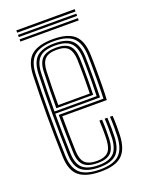

<svg xmlns="http://www.w3.org/2000/svg" viewBox="-135 -763 630 836"><g transform="rotate(-20 180.0 -345.0)"><path d="M185.5 6.8Q118.2 6.8 85.2 -19.5Q52.2 -45.8 50 -110.8Q46.8 -212.8 46.9 -307Q47 -401.2 50 -488.2Q52.5 -553.5 85.1 -580.1Q117.8 -606.8 185 -606.8Q252.2 -606.8 282.9 -579.6Q313.5 -552.5 316.2 -489Q316.8 -481.5 317.1 -458.4Q317.5 -435.2 317.6 -403.8Q317.8 -372.2 317.2 -338.9Q316.8 -305.5 315 -277.2H108.8Q108.8 -234.5 109.5 -195.8Q110.2 -157 111.5 -114.2Q112.8 -76 129.9 -59.2Q147 -42.5 185.5 -42.5Q219 -42.5 235.9 -58.4Q252.8 -74.2 254.8 -114.2Q255.8 -132.8 255.4 -158.9Q255 -185 254 -204H266.2Q267.8 -181.2 267.8 -155.1Q267.8 -129 267 -113.8Q264.8 -70.2 245.8 -51.5Q226.8 -32.8 185.5 -32.8Q140.2 -32.8 120.4 -51.8Q100.5 -70.8 99.2 -113.8Q97.8 -161 97 -204.5Q96.2 -248 96.2 -287.8H303.2Q304.8 -324 305 -366.8Q305.2 -409.5 304.9 -443.8Q304.5 -478 304 -488.5Q301.5 -546.8 273.8 -571.9Q246 -597 185 -597Q123.8 -597 94 -572.1Q64.2 -547.2 62.2 -486.2Q59.5 -407.5 59.2 -308.9Q59 -210.2 62.2 -113.2Q64 -54.8 92.4 -28.9Q120.8 -3 185.5 -3Q245.2 -3 273.1 -28.1Q301 -53.2 304 -112.5Q304.8 -127.5 304.6 -155.4Q304.5 -183.2 303 -204H315.2Q316.8 -183.2 316.9 -155.5Q317 -127.8 316.2 -111.8Q313 -48.2 282.6 -20.8Q252.2 6.8 185.5 6.8ZM185.5 -12.8Q131 -12.8 103.6 -34.9Q76.2 -57 74.5 -112.8Q71.8 -200.8 71.6 -299.4Q71.5 -398 74.5 -485.8Q76.5 -541.2 102.9 -564.2Q129.2 -587.2 185 -587.2Q239.8 -587.2 264.5 -564.2Q289.2 -541.2 291.8 -488.2Q292.2 -478.5 292.6 -447.9Q293 -417.2 292.8 -377Q292.5 -336.8 291.2 -298H83.8Q83.8 -253.5 84.5 -205.4Q85.2 -157.2 86.8 -113.5Q88.5 -63.8 112.1 -43.2Q135.8 -22.8 185.5 -22.8Q233 -22.8 255 -43.8Q277 -64.8 279.5 -113.5Q280.2 -128.5 280.1 -155.9Q280 -183.2 278.5 -204H291Q292.2 -182.5 292.4 -155.4Q292.5 -128.2 291.8 -113Q289 -59.2 264.4 -36Q239.8 -12.8 185.5 -12.8ZM83.8 -308.2H279.2Q280.5 -344.2 280.6 -381.4Q280.8 -418.5 280.4 -447.5Q280 -476.5 279.5 -487.5Q277.2 -535.2 255.5 -556.2Q233.8 -577.2 185 -577.2Q133.8 -577.2 111.1 -555.6Q88.5 -534 86.8 -485.2Q85.2 -442.2 84.6 -396.8Q84 -351.2 83.8 -308.2ZM96.2 -318.8Q96.2 -353 97 -396.8Q97.8 -440.5 99.2 -484.8Q100.5 -529 120.6 -548.1Q140.8 -567.2 185 -567.2Q227.5 -567.2 246.4 -548.5Q265.2 -529.8 267 -487Q267.5 -475.5 267.9 -448.5Q268.2 -421.5 268.1 -387Q268 -352.5 267 -318.8ZM108.8 -329H255Q256.2 -380.2 255.9 -426Q255.5 -471.8 254.8 -486.2Q253.2 -522.8 237.9 -540.1Q222.5 -557.5 185 -557.5Q146 -557.5 129.4 -540.1Q112.8 -522.8 111.5 -484.2Q110 -442.2 109.4 -404.6Q108.8 -367 108.8 -329ZM48.5 -686.2V-696.8H318.8V-686.2ZM48.5 -665.8V-676H318.8V-665.8ZM48.5 -645V-655.2H318.8V-645Z"/></g></svg>

Font: Big Shoulders Inline Text Light
Style: Regular
Weight: 300
Designer: Patric King
Foundry: XO Type Co
Version: Version 1.000